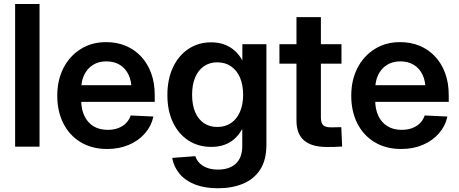

<svg xmlns="http://www.w3.org/2000/svg" viewBox="-20 -748 2339 979"><path d="M181.6 -727.5V0H57.1V-727.5Z M526.9 11.7Q448.7 11.7 391.4 -22.9Q334 -57.6 303 -118.9Q272 -180.2 272 -259.8Q272 -339.8 303.7 -401.4Q335.4 -462.9 391.6 -498Q447.8 -533.2 521 -533.2Q575.7 -533.2 620.8 -514.4Q666 -495.6 699.2 -460.2Q732.4 -424.8 750.7 -375Q769 -325.2 769 -263.2V-228.5H323.7V-313.5H706.5L650.9 -290Q650.9 -334.5 635.5 -366.9Q620.1 -399.4 591.3 -417.2Q562.5 -435.1 522.5 -435.1Q482.9 -435.1 454.1 -417Q425.3 -398.9 409.7 -366.9Q394 -335 394 -292V-237.3Q394 -191.4 410.2 -157.2Q426.3 -123 456.5 -104.5Q486.8 -85.9 529.3 -85.9Q559.6 -85.9 583.3 -95Q606.9 -104 623 -120.6Q639.2 -137.2 646.5 -159.2L762.2 -153.8Q751.5 -105 718.8 -67.6Q686 -30.3 636.7 -9.3Q587.4 11.7 526.9 11.7Z M1091.8 211.9Q1024.4 211.9 975.1 192.9Q925.8 173.8 896.2 138.9Q866.7 104 857.9 57.1L976.1 48.3Q982.4 68.8 998 84.2Q1013.7 99.6 1037.1 108.2Q1060.5 116.7 1091.8 116.7Q1149.9 116.7 1182.6 86.2Q1215.3 55.7 1215.3 -2.9V-87.4H1212.9Q1197.8 -59.6 1175.5 -39.8Q1153.3 -20 1123.8 -9.5Q1094.2 1 1057.1 1Q991.2 1 940.7 -31.7Q890.1 -64.5 861.8 -124Q833.5 -183.6 833.5 -263.2Q833.5 -344.2 862.1 -404.8Q890.6 -465.3 941.2 -498.8Q991.7 -532.2 1057.1 -532.2Q1093.8 -532.2 1123.5 -521.2Q1153.3 -510.3 1176 -490.2Q1198.7 -470.2 1213.9 -442.9H1215.8V-522.5H1338.4V-10.3Q1338.4 68.4 1306.4 117.2Q1274.4 166 1218.5 189Q1162.6 211.9 1091.8 211.9ZM1087.9 -100.6Q1128.4 -100.6 1158 -120.6Q1187.5 -140.6 1203.6 -177.7Q1219.7 -214.8 1219.7 -264.6Q1219.7 -314.9 1203.9 -352.1Q1188 -389.2 1158.2 -409.7Q1128.4 -430.2 1087.9 -430.2Q1048.8 -430.2 1020 -410.4Q991.2 -390.6 975.3 -353.8Q959.5 -316.9 959.5 -264.6Q959.5 -212.9 975.3 -176Q991.2 -139.2 1020 -119.9Q1048.8 -100.6 1087.9 -100.6Z M1721.2 -522.5V-423.3H1404.8V-522.5ZM1491.7 -660.6H1616.2V-148.9Q1616.2 -121.1 1627.7 -109.9Q1639.2 -98.6 1668.9 -98.6Q1680.2 -98.6 1695.3 -99.1Q1710.4 -99.6 1720.2 -99.6L1724.6 -1Q1710 0.5 1689 1Q1668 1.5 1647.9 1.5Q1568.8 1.5 1530.3 -32Q1491.7 -65.4 1491.7 -132.8Z M2025.9 11.7Q1947.8 11.7 1890.4 -22.9Q1833 -57.6 1802 -118.9Q1771 -180.2 1771 -259.8Q1771 -339.8 1802.7 -401.4Q1834.5 -462.9 1890.6 -498Q1946.8 -533.2 2020 -533.2Q2074.7 -533.2 2119.9 -514.4Q2165 -495.6 2198.2 -460.2Q2231.4 -424.8 2249.8 -375Q2268.1 -325.2 2268.1 -263.2V-228.5H1822.8V-313.5H2205.6L2149.9 -290Q2149.9 -334.5 2134.5 -366.9Q2119.1 -399.4 2090.3 -417.2Q2061.5 -435.1 2021.5 -435.1Q1981.9 -435.1 1953.1 -417Q1924.3 -398.9 1908.7 -366.9Q1893.1 -335 1893.1 -292V-237.3Q1893.1 -191.4 1909.2 -157.2Q1925.3 -123 1955.6 -104.5Q1985.8 -85.9 2028.3 -85.9Q2058.6 -85.9 2082.3 -95Q2106 -104 2122.1 -120.6Q2138.2 -137.2 2145.5 -159.2L2261.2 -153.8Q2250.5 -105 2217.8 -67.6Q2185.1 -30.3 2135.7 -9.3Q2086.4 11.7 2025.9 11.7Z"/></svg>

Font: Inter 28pt SemiBold
Style: Regular
Weight: 600
Designer: Rasmus Andersson
Foundry: rsms
Version: Version 4.001;git-66647c0bb